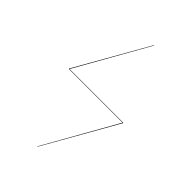

<svg xmlns="http://www.w3.org/2000/svg" viewBox="-204 -764 848 848"><g transform="rotate(45 219.5 -340.0)"><path d="M389 -340 196 0H194L386 -340H51L50 -342L242 -680H244L53 -342H388Z"/></g></svg>

Font: FiraGO Two
Style: Regular
Weight: 100
Designer: bBox Type
Foundry: bBox Type GmbH
Version: Version 1.001